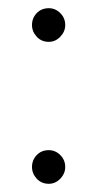

<svg xmlns="http://www.w3.org/2000/svg" viewBox="-20 -442 237 468"><path d="M99 -340Q81 -340 69.5 -352.5Q58 -365 58 -381Q58 -398 69.5 -410Q81 -422 99 -422Q115 -422 127 -410Q139 -398 139 -381Q139 -365 127 -352.5Q115 -340 99 -340ZM99 6Q81 6 69.5 -6.5Q58 -19 58 -35Q58 -52 69.5 -64Q81 -76 99 -76Q115 -76 127 -64Q139 -52 139 -35Q139 -19 127 -6.5Q115 6 99 6Z"/></svg>

Font: Dosis Light
Style: Regular
Weight: 300
Designer: EdgarTolentino, PabloImpallari, IginoMarini
Foundry: EdgarTolentino, PabloImpallari, IginoMarini
Version: Version 3.001; ttfautohint (v1.8.2)